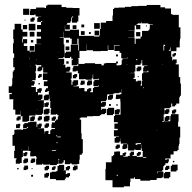

<svg xmlns="http://www.w3.org/2000/svg" viewBox="-20 -746 812 814"><path d="M65 -52H47V-70H50V-75H40V-107H45V-108H43V-128H33V-174H39V-178H41V-196H50V-197H72V-178V-195H77V-200H93V-203H78V-219H83V-224H99V-208H94V-204H99V-228H107V-230H135V-207H138V-219H145V-222H157V-210H154V-203H142V-202H167V-178H168V-189H176V-191H186V-181H184V-178H193V-194H198V-199H213V-203H198V-219H200V-227H213V-234H199V-248H205V-252H217V-240H213V-234H218V-239H225V-252H228V-258H223V-262H217V-260H195V-282H197V-288H193V-314H196V-316H191V-342H190V-327H186V-321H166V-341H172V-345H187V-360H181V-356H171V-366H175V-372H183V-381H166V-401H181V-407H162V-435H181V-438H163V-460H159V-448H153V-444H139V-458H143V-464H155V-470H135V-492H137V-494H135V-472H130V-468H133V-444H130V-437H117H132V-415H131V-406H117V-402H127V-390H124V-383H113V-377H132V-356H138V-369H145V-372H157V-360H154V-353H141V-340H142V-345H160V-327H155V-322H141V-321H166V-291H163V-288V-264H158V-259H134V-261H131V-256H104V-253V-233H97V-230H75V-252H78V-253H68V-275H67V-260H45V-281H36V-321H37V-325H20V-347H30V-352H17V-380H30V-387H32V-415H34V-443H38V-449H42V-461H36V-501H40V-520H35V-562H38V-581H36V-621H42V-645H70V-621H76V-581H74V-566H77V-580H95V-562H81V-551H96V-531H81H106V-524H109V-528H128V-559H155V-560H135V-582H154V-591H136V-611H154V-622H137V-640H154V-653H138V-669H142V-675H155V-676H131V-684H125V-682H107V-700H109V-708H133V-706V-714H169V-712H175V-722H181V-726H241V-716H261V-713H288V-712H317V-680H311V-677H312V-655H307V-650H285V-672H282V-655H278V-649H265V-642H259V-641H276V-621H256V-638H255V-616H277V-620H315V-594H349H379V-591H401V-596H404V-623H407V-650H430V-657H457V-680H459V-708H464V-713H483V-714H510V-717H537V-720H566V-721H602V-725H660V-715H680V-710H705V-686H711V-683H738V-653V-630H745V-582H743V-574H742V-545H728V-529H706V-505H710V-490H713V-494H729V-478H725V-473H738V-439V-419H744V-392H747V-340H743V-334H740V-307H727V-300H722V-295H710V-307H715H706V-291H700V-287H677V-260H673V-259H674V-233H668V-230H675V-232H702V-255H705V-262H737V-230H735V-209H744V-163H741V-136H739V-128H737V-110H732V-105H716V-91H703V-74H683H681V-68H686V-71H696V-61H693V-54H681V-46H676V-41H672V-25H668V-19H647V-11H649V-18H673V6H666V9H647V10H644V17H617V20H575V13H552V6H548V11H533V16V26H531V44H505V48H457V18H427V-30H429V-58H453V-84H459V-88H464V-103H473V-104H489V-88H500V-97H507V-100H515V-92H512V-85H503V-82H522V-85H560V-81H585V-102H586V-106H581V-133H580V-117H577V-110H555V-132H562V-135H578V-139H559V-138H555V-112H549V-108H523V-134H520V-117H513V-114H499V-128H502V-135H519V-137H492V-159H491V-146H486V-141H466V-161H471V-166H484V-168H463V-194H479V-200H465V-222H479V-228H463V-254H467V-260H491V-286H507H491V-315H490V-347H496V-349H494V-368H493V-354H486V-351H467V-350H461V-346H435V-342H434V-323H430V-317H409V-309H413V-314H429V-298H424V-293H409V-280H412V-285H430V-267H425V-262H409V-258H403V-254H374V-253H349V-248H322V-245H318V-239H324V-193V-181H326V-156H331V-96H327V-90H318V-69H316V-51H308V-49H284V-67V-53H277V-50H255V-67H250V-57H245V-52H227V-70H232V-72H226V-51H221V-46H191V-51H189V-48H163V-52H159V-48H133V-74H137V-78H133V-100V-84H124V-83H108V-99H109V-106H101V-125H100V-107H77V-80H72V-77V-55H65ZM94 -683H78V-699V-709H104V-683H94ZM290 -672V-676H285V-672ZM123 -654H109V-668H115V-672H127V-660H123ZM88 -659H84V-663H88ZM154 -653H159V-657H154ZM550 -587H523V-586H551V-560H575H555V-582H576V-591H582V-615H609V-618H613V-624H615V-642H628V-644H609V-647H582V-652H580V-647H564V-643H559V-640H575V-622H557V-638H551V-616H525V-615H550ZM403 -624H379V-648H403ZM130 -617H102V-645H130ZM337 -630H325V-642H337ZM95 -622H77V-640H95ZM304 -623H288V-639H304ZM603 -634H599V-638H603ZM401 -596H381V-616H401ZM339 -598H323V-614H339ZM305 -382H291V-380H315V-372H324V-373H338V-359H337H349V-368H355V-372H367V-360H363V-355H374V-373H379V-378H397V-380H398V-385H396V-381H376V-401H380V-407H398V-409H400V-413H397V-410H375V-430H373V-414H369V-408H343V-411H337V-410H315V-432H316V-435H310V-446H304V-443H288V-459H291V-466H310V-467H312V-474H308V-469H284V-493H289V-497H282V-525H285H282V-505H277V-500H255V-522H260V-527H280V-557H312V-532H315V-558H313V-582H308V-559H284V-582H277V-586H251V-612H250V-587H233V-585H250V-558H253V-529H254V-503H247V-500H229V-494H230V-497H252V-475H249V-472H257V-460H264V-463H278V-449H275V-442H261V-439H284V-413H280V-408H283V-386H287V-400H291V-406H311V-386H305ZM126 -591H106V-611H126ZM96 -591H76V-611H96ZM575 -592H557V-610H575ZM365 -602H357V-610H365ZM272 -565H260V-577H272ZM121 -566H111V-576H121ZM317 -500H310V-498H313V-475H339V-478H383V-475H410V-469H420V-477H428V-479H472V-485H480V-477H474V-469H487V-470H494V-473H496V-491H499V-498H520V-503H518V-499H494V-522H487V-554H463V-534H439V-554H437V-530H408V-529H374V-558V-533H348V-558H347V-530H317ZM673 -554V-532H676V-551H680V-556H673ZM487 -530H465V-552H487ZM126 -531H106V-551H126ZM274 -533H258V-549H274ZM696 -531H677H704V-545H702V-535H696ZM228 -522V-524H227V-522ZM721 -506H711V-516H716V-521H726V-511H721ZM480 -507H472V-515H480ZM129 -500V-504V-500ZM103 -500V-501H102V-500ZM107 -495V-498H105V-495ZM562 -495H576H557V-491H562ZM546 -411H533H556V-383V-401H563V-404H579V-388H576V-383H582V-405H585V-407H582V-435H587V-440H609V-446H605V-442H587V-460H591V-466H605V-468H583V-491H580V-477H576V-471H557V-470H552V-469H554V-443H550V-437H533V-436H551V-416H546ZM271 -476H261V-486H271ZM520 -473V-474H516V-473ZM668 -471V-474H667V-471ZM109 -465V-467H107V-465ZM573 -444H559V-458H563V-464H579V-448H573ZM378 -432H377ZM151 -416H141V-426H145V-432H157V-420H151ZM303 -414H289V-428H295V-432H307V-420H303ZM568 -419H564V-423H568ZM611 -412H610ZM363 -384H349V-398H352V-405H370V-387H363ZM331 -386H321V-396H323V-404H339V-388H331ZM115 -399V-400H113V-399ZM149 -388H143V-394H149ZM554 -381H552ZM590 -372V-377H588V-372ZM481 -326H471V-336H472V-345H490V-327H481ZM454 -323H438V-339H443V-344H459V-328H454ZM184 -293H168V-309H175V-312H187V-300H184ZM450 -297H442V-305H450ZM479 -298H473V-304H479ZM459 -258H433V-284H438V-289H464V-263H459ZM186 -261H166V-281H172V-285H190V-267H186ZM139 -283V-284H136V-283ZM694 -263H678V-279H684V-283H698V-269H694ZM485 -262H467V-280H474V-283H488V-269H485ZM723 -264H709V-278H715V-282H727V-270H723ZM186 -231H166V-251H172V-255H190V-237H186ZM694 -233H678V-249H683V-254H699V-238H694ZM124 -233H108V-249H114V-253H128V-239H124ZM152 -235H140V-247H144V-253H158V-239H152ZM62 -235H50V-247H54V-253H68V-239H62ZM183 -204H169V-218H174V-223H188V-209H183ZM64 -203H48V-219H56V-221H66V-211H64ZM646 -194V-195H643V-194ZM219 -168H203H222V-173H219ZM223 -164H238V-167H223ZM223 -139V-144H220V-139ZM482 -115H470V-127H474V-133H488V-119H482ZM72 -112V-113H69V-112ZM218 -110V-113H217V-110ZM200 -107H217V-110H200ZM542 -85H530V-97H534V-103H548V-89H542ZM572 -85H560V-97H565V-102H577V-90H572ZM93 -84H79V-98H86V-101H96V-91H93ZM586 -77H600V-80H586ZM122 -55H110V-67H113V-74H129V-58H122ZM93 -54H79V-68H83V-74H99V-58H93ZM719 -58H713V-64H719ZM728 -19H704V-43H709V-48H733V-24H728ZM252 -25H248V-24H259V12H255V18H217V13H192V-15H199V-18H217V-20H223V-24H224V-43H230V-47H252ZM92 -25H80V-37H83V-44H99V-28H92ZM303 -24H289V-38H293V-44H309V-28H303ZM183 -24H169V-38H174V-43H188V-29H183ZM692 -25H680V-37H684V-43H698V-29H692ZM273 -24H259V-38H265V-42H277V-30H273ZM212 -25H200V-37H206V-41H216V-31H212ZM59 -28H53V-34H59ZM118 -29H114V-33H118ZM697 10H675V-12H680V-17H702V5H697ZM184 7H168V-9H174V-13H188V1H184ZM273 6H259V-8H265V-12H277V0H273ZM120 3H112V-5H120ZM479 0V-5H475V0Z"/></svg>

Font: Rubik Storm
Style: Regular
Weight: 400
Designer: Hubert and Fischer, NaN
Foundry: Hubert and Fischer, NaN
Version: Version 2.201